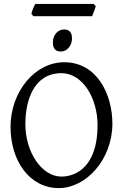

<svg xmlns="http://www.w3.org/2000/svg" viewBox="-20 -949 640 984"><path d="M295 -44C194 -44 110 -169 110 -313C110 -432 152 -574 295 -574C403 -574 480 -447 480 -307C480 -95 369 -44 295 -44ZM309 -630C159 -630 34 -479 34 -299C34 -123 133 15 281 15C422 15 556 -132 556 -316C556 -461 480 -630 309 -630ZM251 -732C251 -697 267 -685 292 -685C324 -685 349 -715 349 -752C349 -783 335 -798 308 -798C278 -798 251 -771 251 -732ZM471 -917 460 -929H161C159 -926 157 -922 155 -918L149 -904C145 -894 142 -883 141 -878L151 -866H452C456 -874 470 -912 471 -917Z"/></svg>

Font: Temporarium
Style: Regular
Weight: 400
Version: Version 1.1